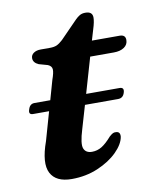

<svg xmlns="http://www.w3.org/2000/svg" viewBox="-70 -623 555 688"><g transform="rotate(-10 207.5 -279.0)"><path d="M29 -262Q34.5 -281 51.5 -281H109L129 -351.5Q138 -376.5 137.2 -388.5Q136.5 -400.5 122.5 -406.5L90.5 -415.5Q71 -424 71 -440.5Q71 -452 81 -459Q91 -466 106.5 -466H140.5Q155.5 -466 165.2 -470.2Q175 -474.5 187.5 -486L251 -551Q257.5 -557.5 266 -562.8Q274.5 -568 287 -568Q313 -568 313 -546Q313 -530.5 304.5 -504L293 -465.5H394Q415 -465.5 415 -446.5Q415 -429.5 400.8 -419.8Q386.5 -410 363 -410H277L239.5 -281H361Q379 -281 373 -262Q367.5 -243 349 -243H228.5L204 -159.5Q188 -108 195 -90.5Q202 -73 224.5 -73Q244 -73 260.5 -83.2Q277 -93.5 296.5 -116Q305 -123.5 309.8 -125.8Q314.5 -128 320 -127.5Q337 -127.5 335 -108Q330.5 -81.5 302.8 -54Q275 -26.5 231.5 -8Q188 10.5 136.5 10.5Q79 10.5 60 -26.2Q41 -63 68.5 -139.5L98 -243H40Q22 -243 29 -262Z"/></g></svg>

Font: Fraunces 9pt SemiBold
Style: Italic
Weight: 600
Italic angle: -16°
Version: Version 1.000;[b76b70a41]